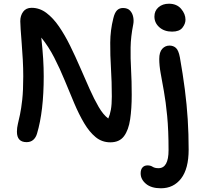

<svg xmlns="http://www.w3.org/2000/svg" viewBox="-20 -752 1090 1032"><path d="M905 -582Q863 -582 836.5 -605.5Q810 -629 810 -663Q810 -694 832 -713Q854 -732 888 -732Q930 -732 953.5 -704.5Q977 -677 977 -646Q977 -624 960.5 -603Q944 -582 905 -582ZM123 12Q71 12 71 -44Q71 -65 76 -85.5Q81 -106 87.5 -136.5Q94 -167 99.5 -216Q105 -265 105 -342Q105 -385 102.5 -431.5Q100 -478 96.5 -520.5Q93 -563 91 -594.5Q89 -626 89 -638Q89 -668 104.5 -689Q120 -710 150 -710Q193 -710 229.5 -682.5Q266 -655 297.5 -609Q329 -563 357 -506Q385 -449 411 -389Q437 -329 461.5 -274Q486 -219 510.5 -177Q535 -135 562 -115Q571 -135 576 -162.5Q581 -190 581 -233Q581 -312 576.5 -384Q572 -456 572.5 -523Q573 -590 589 -653Q596 -683 608.5 -696Q621 -709 641 -709Q666 -709 679 -695Q692 -681 696 -660.5Q700 -640 696 -620Q683 -555 682 -497Q681 -439 684.5 -378Q688 -317 688 -242Q688 -168 679.5 -110.5Q671 -53 646.5 -20Q622 13 573 13Q528 13 494 -15Q460 -43 432 -90.5Q404 -138 379 -197Q354 -256 328 -319.5Q302 -383 271.5 -442.5Q241 -502 202 -550Q209 -485 212 -436Q215 -387 215 -342Q215 -248 206 -171Q197 -94 179 -34Q173 -13 159 -0.5Q145 12 123 12ZM845 260Q793 260 764.5 236Q736 212 736 180Q736 159 746 148Q756 137 773 137Q789 137 800.5 144.5Q812 152 832 152Q886 152 886 55Q886 -52 878.5 -129Q871 -206 861 -261.5Q851 -317 843.5 -358.5Q836 -400 836 -435Q836 -472 852 -489.5Q868 -507 891 -507Q912 -507 926 -494Q940 -481 947 -443Q963 -353 973.5 -271.5Q984 -190 989 -111Q994 -32 994 52Q994 155 953.5 207.5Q913 260 845 260Z"/></svg>

Font: Shantell Sans Normal
Style: Regular
Weight: 500
Designer: Stephen Nixon, Anya Danilova, Shantell Martin
Foundry: Arrow Type
Version: Version 1.009;[a7da0bfa3]